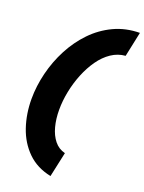

<svg xmlns="http://www.w3.org/2000/svg" viewBox="-192 -914 931 1242"><g transform="rotate(20 273.5 -293.0)"><path d="M320 241Q222 221 158.5 158.5Q95 96 64.5 6Q34 -84 34 -186Q34 -275 56.5 -366Q79 -457 122 -539Q165 -621 227 -685.5Q289 -750 369.5 -788Q450 -826 547 -827L511 -656Q459 -652 414.5 -622Q370 -592 335.5 -543Q301 -494 276.5 -433.5Q252 -373 239 -308Q226 -243 226 -181Q226 -119 240 -66Q254 -13 283 23Q312 59 357 70Z"/></g></svg>

Font: Be Vietnam Pro Black
Style: Italic
Weight: 900
Italic angle: -12°
Designer: Lam Bao, Tony Le, Vietanh Nguyen
Foundry: Yellow Type Foundry
Version: Version 1.002; ttfautohint (v1.8.3)